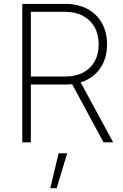

<svg xmlns="http://www.w3.org/2000/svg" viewBox="-20 -748 648 1009"><path d="M97.2 0V-727.5H321.8Q390.6 -727.5 440.2 -700.7Q489.7 -673.8 516.1 -625.7Q542.5 -577.6 542.5 -514.2Q542.5 -452.1 516.1 -404.5Q489.7 -356.9 440.4 -330.3Q391.1 -303.7 321.8 -303.7H121.1V-345.7H320.8Q376.5 -345.7 416.3 -366.5Q456.1 -387.2 477.3 -425Q498.5 -462.9 498.5 -514.2Q498.5 -566.4 477.3 -604.7Q456.1 -643.1 416.3 -664.6Q376.5 -686 320.8 -686H142.1V0ZM523.9 0 346.2 -329.6H396L574.7 0ZM244.1 241.2 288.1 57.6H333L277.8 241.2Z"/></svg>

Font: Inter Tight ExtraLight
Style: Regular
Weight: 250
Designer: Rasmus Andersson
Foundry: rsms
Version: Version 3.004